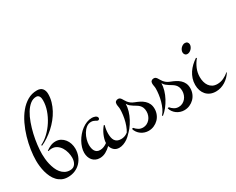

<svg xmlns="http://www.w3.org/2000/svg" viewBox="-92 -1055 1791 1456"><g transform="rotate(-30 803.5 -327.0)"><path d="M352.5 -605Q352.5 -571.3 343 -538.3Q333.5 -505.4 316.9 -474.4Q300.3 -443.4 277.6 -415.3Q254.9 -387.2 228.5 -363.5Q202.1 -339.8 173.3 -320.6Q144.5 -301.3 115.7 -288.6L112.3 -295.9Q148.4 -313 181.4 -344.5Q214.4 -376 239.5 -415.3Q264.6 -454.6 279.5 -498Q294.4 -541.5 294.4 -583Q294.4 -591.3 293.2 -600.1Q292 -608.9 288.3 -616.2Q284.7 -623.5 278.3 -628.2Q272 -632.8 261.7 -632.8Q232.9 -632.8 208.5 -613.3Q184.1 -593.8 164.3 -561.3Q144.5 -528.8 129.4 -486.8Q114.3 -444.8 104 -400.4Q93.8 -356 88.6 -312.5Q83.5 -269 83.5 -232.9Q83.5 -213.9 85.7 -190.7Q87.9 -167.5 93.5 -144Q99.1 -120.6 108.2 -98.4Q117.2 -76.2 131.1 -59.1Q145 -42 164.1 -31.5Q183.1 -21 208.5 -21Q224.6 -21 236.1 -27.3Q247.6 -33.7 254.6 -44.4Q261.7 -55.2 265.1 -68.8Q268.6 -82.5 268.6 -96.7Q268.6 -118.7 262.5 -143.1Q256.3 -167.5 243.9 -187.5Q231.4 -207.5 212.4 -220.7Q193.4 -233.9 167.5 -233.9Q160.2 -233.9 152.6 -232.7Q145 -231.4 137.7 -229L134.8 -233.9Q152.8 -247.6 174.1 -257.1Q195.3 -266.6 218.8 -266.6Q243.7 -266.6 263.2 -255.9Q282.7 -245.1 296.1 -228Q309.6 -210.9 316.7 -188.7Q323.7 -166.5 323.7 -144Q323.7 -110.4 312.3 -81.1Q300.8 -51.8 280.3 -30Q259.8 -8.3 231.2 3.9Q202.6 16.1 168.5 16.1Q139.2 16.1 116.9 5.6Q94.7 -4.9 78.1 -22.5Q61.5 -40 50.3 -63.2Q39.1 -86.4 32.2 -112.1Q25.4 -137.7 22.5 -163.6Q19.5 -189.5 19.5 -212.9Q19.5 -255.9 27.1 -306.6Q34.7 -357.4 49.6 -408.4Q64.5 -459.5 87.2 -507.1Q109.9 -554.7 139.9 -591.3Q169.9 -627.9 207.5 -649.9Q245.1 -671.9 290.5 -671.9Q322.3 -671.9 337.4 -653.6Q352.5 -635.3 352.5 -605Z M593.3 -255.9Q593.3 -250.5 589.4 -246.3Q585.4 -242.2 580.1 -242.2Q575.7 -242.2 570.8 -244.9Q565.9 -247.6 559.8 -251Q553.7 -254.4 545.7 -257.1Q537.6 -259.8 527.3 -259.8Q503.4 -259.8 484.6 -244.9Q465.8 -230 452.9 -208Q439.9 -186 433.1 -161.1Q426.3 -136.2 426.3 -116.2Q426.3 -102.1 428.7 -88.6Q431.2 -75.2 437.3 -64.2Q443.4 -53.2 454.1 -46.6Q464.8 -40 481.4 -40Q499 -40 515.1 -46.6Q531.2 -53.2 545.4 -64Q545.9 -79.6 550.5 -96.9Q555.2 -114.3 562.5 -131.1Q569.8 -147.9 579.3 -163.1Q588.9 -178.2 599.1 -189.9L605.5 -186Q600.1 -169.4 597.7 -151.9Q595.2 -134.3 595.2 -117.2Q595.2 -99.6 598.1 -84Q601.1 -68.4 608.4 -56.9Q615.7 -45.4 628.4 -38.8Q641.1 -32.2 661.1 -32.2Q685.5 -32.2 706.1 -43.5Q726.6 -54.7 742.2 -71.8L746.1 -69.8Q737.3 -52.7 723.1 -37.1Q709 -21.5 691.7 -9Q674.3 3.4 654.8 10.7Q635.3 18.1 616.2 18.1Q589.4 18.1 572.3 2.7Q555.2 -12.7 548.8 -36.1Q528.3 -15.6 503.2 -1.7Q478 12.2 450.2 12.2Q429.7 12.2 413.8 4.6Q397.9 -2.9 387.2 -15.6Q376.5 -28.3 370.8 -45.7Q365.2 -63 365.2 -82Q365.2 -104 372.3 -127.2Q379.4 -150.4 391.8 -172.9Q404.3 -195.3 421.4 -215.3Q438.5 -235.4 458.7 -250.5Q479 -265.6 501.5 -274.4Q523.9 -283.2 547.4 -283.2Q552.7 -283.2 560.5 -282Q568.4 -280.8 575.7 -277.8Q583 -274.9 588.1 -269.5Q593.3 -264.2 593.3 -255.9Z M995.1 -105Q995.1 -79.6 985.8 -57.1Q976.6 -34.7 960 -18.1Q943.4 -1.5 921.1 8.3Q898.9 18.1 873 18.1Q856 18.1 839.4 12.7Q822.8 7.3 808.8 -2.7Q794.9 -12.7 784.7 -26.9Q774.4 -41 770 -58.1L781.2 -61Q793.9 -45.4 810.8 -35.2Q827.6 -24.9 849.1 -24.9Q867.2 -24.9 882.6 -32.7Q897.9 -40.5 908.9 -53.2Q919.9 -65.9 926 -82.8Q932.1 -99.6 932.1 -117.2Q932.1 -138.2 926.3 -152.1Q920.4 -166 910.9 -175.5Q901.4 -185.1 889.6 -192.1Q877.9 -199.2 866 -206.5Q854 -213.9 843 -223.1Q832 -232.4 824.2 -247.1Q823.7 -218.3 814.5 -186.5Q805.2 -154.8 789.3 -125Q773.4 -95.2 752.9 -69.3Q732.4 -43.5 709.5 -25.9L705.6 -32.7Q721.2 -49.3 732.9 -74.2Q744.6 -99.1 752.2 -126.7Q759.8 -154.3 763.4 -182.1Q767.1 -210 767.1 -232.9Q767.1 -245.1 764.6 -256.8Q762.2 -268.6 762.2 -279.8Q762.2 -293.5 770.3 -300.8Q778.3 -308.1 791 -308.1Q800.8 -308.1 806.6 -303.7Q812.5 -299.3 817.4 -292.2Q822.3 -285.2 827.1 -276.1Q832 -267.1 839.6 -257.6Q847.2 -248 858.6 -239Q870.1 -230 888.2 -223.1Q909.2 -215.3 928.5 -205.3Q947.8 -195.3 962.6 -181.6Q977.5 -168 986.3 -149.2Q995.1 -130.4 995.1 -105Z M1307.6 -105Q1307.6 -79.6 1298.3 -57.1Q1289.1 -34.7 1272.5 -18.1Q1255.9 -1.5 1233.6 8.3Q1211.4 18.1 1185.5 18.1Q1168.5 18.1 1151.9 12.7Q1135.3 7.3 1121.3 -2.7Q1107.4 -12.7 1097.2 -26.9Q1086.9 -41 1082.5 -58.1L1093.8 -61Q1106.4 -45.4 1123.3 -35.2Q1140.1 -24.9 1161.6 -24.9Q1179.7 -24.9 1195.1 -32.7Q1210.4 -40.5 1221.4 -53.2Q1232.4 -65.9 1238.5 -82.8Q1244.6 -99.6 1244.6 -117.2Q1244.6 -138.2 1238.8 -152.1Q1232.9 -166 1223.4 -175.5Q1213.9 -185.1 1202.1 -192.1Q1190.4 -199.2 1178.5 -206.5Q1166.5 -213.9 1155.5 -223.1Q1144.5 -232.4 1136.7 -247.1Q1136.2 -218.3 1127 -186.5Q1117.7 -154.8 1101.8 -125Q1085.9 -95.2 1065.4 -69.3Q1044.9 -43.5 1022 -25.9L1018.1 -32.7Q1033.7 -49.3 1045.4 -74.2Q1057.1 -99.1 1064.7 -126.7Q1072.3 -154.3 1075.9 -182.1Q1079.6 -210 1079.6 -232.9Q1079.6 -245.1 1077.1 -256.8Q1074.7 -268.6 1074.7 -279.8Q1074.7 -293.5 1082.8 -300.8Q1090.8 -308.1 1103.5 -308.1Q1113.3 -308.1 1119.1 -303.7Q1125 -299.3 1129.9 -292.2Q1134.8 -285.2 1139.6 -276.1Q1144.5 -267.1 1152.1 -257.6Q1159.7 -248 1171.1 -239Q1182.6 -230 1200.7 -223.1Q1221.7 -215.3 1241 -205.3Q1260.3 -195.3 1275.1 -181.6Q1290 -168 1298.8 -149.2Q1307.6 -130.4 1307.6 -105Z M1470.7 -394Q1470.7 -384.3 1466.3 -374.5Q1461.9 -364.7 1454.8 -357.2Q1447.8 -349.6 1438.5 -344.7Q1429.2 -339.8 1419.4 -339.8Q1406.7 -339.8 1399.2 -348.1Q1391.6 -356.4 1391.6 -369.1Q1391.6 -378.9 1396 -388.4Q1400.4 -397.9 1407.5 -405.3Q1414.6 -412.6 1423.6 -417.2Q1432.6 -421.9 1442.4 -421.9Q1455.1 -421.9 1462.9 -414.1Q1470.7 -406.2 1470.7 -394ZM1607.4 -69.8Q1596.2 -51.3 1580.8 -35.9Q1565.4 -20.5 1547.1 -9Q1528.8 2.4 1508.1 8.8Q1487.3 15.1 1465.3 15.1Q1438 15.1 1416.7 5.9Q1395.5 -3.4 1381.1 -19.8Q1366.7 -36.1 1359.1 -58.3Q1351.6 -80.6 1351.6 -106.9Q1351.6 -135.3 1359.9 -160.6Q1368.2 -186 1382.8 -208.3Q1397.5 -230.5 1417.2 -249Q1437 -267.6 1459.5 -282.2L1465.3 -277.8Q1441.4 -249.5 1426.5 -214.4Q1411.6 -179.2 1411.6 -141.1Q1411.6 -119.1 1416.7 -98.9Q1421.9 -78.6 1432.9 -63Q1443.8 -47.4 1460.9 -38.1Q1478 -28.8 1502.4 -28.8Q1531.2 -28.8 1557.4 -41Q1583.5 -53.2 1604.5 -71.8Z"/></g></svg>

Font: Montez
Style: Regular
Weight: 400
Designer: Astigmatic (AOETI)
Foundry: Astigmatic (AOETI)
Version: Version 1.001